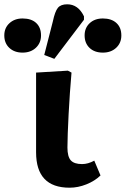

<svg xmlns="http://www.w3.org/2000/svg" viewBox="-98 -860 585 894"><path d="M226 14Q70 14 70 -151Q70 -190 70 -244.5Q70 -299 70 -355Q70 -411 70 -456Q70 -501 70 -522L218 -531L235 -522Q231 -477 227.5 -427Q224 -377 221.5 -328.5Q219 -280 217.5 -239.5Q216 -199 216 -173Q216 -131 231.5 -113.5Q247 -96 284 -96Q312 -96 341 -112L370 -43Q343 -17 304 -1.5Q265 14 226 14ZM155 -586 108 -604 148 -760Q158 -807 171.5 -823.5Q185 -840 215 -840Q266 -840 293 -784V-768ZM7 -615Q-31 -615 -54.5 -637Q-78 -659 -78 -695Q-78 -730 -54 -752Q-30 -774 7 -774Q48 -774 70.5 -753Q93 -732 93 -695Q93 -660 69 -637.5Q45 -615 7 -615ZM381 -615Q342 -615 319 -637Q296 -659 296 -695Q296 -730 319.5 -752Q343 -774 381 -774Q421 -774 444 -753Q467 -732 467 -695Q467 -660 443 -637.5Q419 -615 381 -615Z"/></svg>

Font: Literata 7pt
Style: Bold
Weight: 700
Designer: Latin by Veronika Burian and Jose Scaglione. Greek by Irene Vlachou. Cyrillic by Vera Evstafieva.
Foundry: TypeTogether
Version: Version 3.002